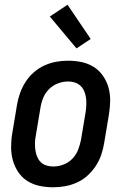

<svg xmlns="http://www.w3.org/2000/svg" viewBox="-20 -785 540 813"><path d="M205 8Q175 8 147 2Q119 -4 96 -18.5Q73 -33 57.5 -56Q42 -79 34.5 -106Q27 -133 27 -162.5Q27 -192 32 -221L52 -341Q56 -366 65 -391Q74 -416 88.5 -438.5Q103 -461 123.5 -479Q144 -497 168.5 -508Q193 -519 218 -523.5Q243 -528 268 -528Q298 -528 326 -522Q354 -516 377 -501.5Q400 -487 416 -464Q432 -441 439.5 -414Q447 -387 446.5 -357.5Q446 -328 441 -299L421 -179Q417 -154 408.5 -129Q400 -104 385 -81.5Q370 -59 350 -41Q330 -23 305.5 -12Q281 -1 255.5 3.5Q230 8 205 8ZM205 -80Q227 -80 248.5 -88Q270 -96 286 -112.5Q302 -129 310.5 -150.5Q319 -172 323 -193L343 -313Q345 -328 345.5 -343Q346 -358 344 -372Q342 -386 336.5 -399Q331 -412 321 -421.5Q311 -431 297.5 -435.5Q284 -440 269 -440Q247 -440 225.5 -432Q204 -424 187.5 -407.5Q171 -391 162.5 -369.5Q154 -348 151 -327L131 -207Q128 -192 128 -177Q128 -162 130 -148Q132 -134 137.5 -121Q143 -108 152.5 -98.5Q162 -89 176 -84.5Q190 -80 205 -80ZM304 -580 191 -715 266 -765 364 -620Z"/></svg>

Font: Iosevka Semibold
Style: Italic
Weight: 600
Italic angle: -9°
Monospace: yes
Designer: Belleve Invis
Foundry: Belleve Invis
Version: Version 32.5.0; ttfautohint (v1.8.4)